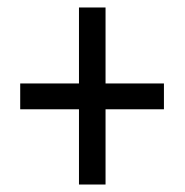

<svg xmlns="http://www.w3.org/2000/svg" viewBox="-20 -610 494 513"><path d="M262 -387H418V-318H262V-117H191V-318H34V-387H191V-590H262Z"/></svg>

Font: Noto Sans Display Condensed
Style: Regular
Weight: 400
Width: 3
Designer: Monotype Design Team
Foundry: Monotype Imaging Inc.
Version: Version 2.003